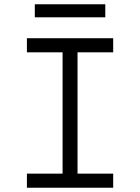

<svg xmlns="http://www.w3.org/2000/svg" viewBox="-20 -879 656 899"><path d="M273 0V-700H343V0ZM106 0V-66H510V0ZM106 -634V-700H510V-634ZM143 -798V-859H473V-798Z"/></svg>

Font: Overpass Mono Light Light
Style: Regular
Weight: 300
Monospace: yes
Version: Version 4.000